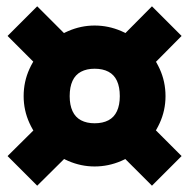

<svg xmlns="http://www.w3.org/2000/svg" viewBox="-20 -678 600 609"><path d="M360 -373Q360 -402 351 -421.5Q342 -441 324 -450.5Q306 -460 280 -460Q255 -460 237 -450.5Q219 -441 210 -421.5Q201 -402 201 -373Q201 -345 210 -325.5Q219 -306 237 -296.5Q255 -287 280 -287Q306 -287 324 -296.5Q342 -306 351 -325.5Q360 -345 360 -373ZM55 -373Q55 -419 73.5 -459.5Q92 -500 124 -531Q156 -562 196.5 -579.5Q237 -597 280 -597Q324 -597 364.5 -579.5Q405 -562 436.5 -531Q468 -500 486.5 -459.5Q505 -419 505 -373Q505 -328 486.5 -287.5Q468 -247 436.5 -216Q405 -185 364.5 -167.5Q324 -150 280 -150Q237 -150 196.5 -167.5Q156 -185 124 -216Q92 -247 73.5 -287.5Q55 -328 55 -373ZM4 -564 98 -658 218 -538 117 -451ZM556 -564 444 -451 343 -538 462 -658ZM4 -183 117 -295 218 -208 98 -89ZM556 -183 462 -89 343 -208 444 -295Z"/></svg>

Font: Roboto Serif 20pt Black
Style: Regular
Weight: 900
Version: Version 1.008